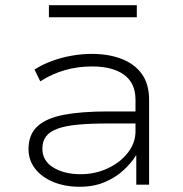

<svg xmlns="http://www.w3.org/2000/svg" viewBox="-20 -706 701 734"><path d="M285 8Q228 8 183.5 -10.5Q139 -29 114 -61.5Q89 -94 89 -136Q89 -191 122.5 -222.5Q156 -254 223.5 -267Q291 -280 392 -280H511V-234H395Q326 -234 278 -229.5Q230 -225 200 -214Q170 -203 156 -184.5Q142 -166 142 -138Q142 -91 184 -65.5Q226 -40 288 -40Q344 -40 392 -62.5Q440 -85 469 -122.5Q498 -160 498 -204V-325Q498 -388 454.5 -420Q411 -452 331 -452Q278 -452 228.5 -438Q179 -424 134 -395L112 -440Q141 -459 177.5 -472.5Q214 -486 253.5 -493Q293 -500 331 -500Q395 -500 444.5 -481Q494 -462 522 -423.5Q550 -385 550 -324V0H501V-111L500 -112Q483 -84 453 -56Q423 -28 381 -10Q339 8 285 8ZM167 -640V-686H503V-640Z"/></svg>

Font: Nunito Sans 7pt SemiExpanded ExtraLight
Style: Regular
Weight: 250
Width: 6
Designer: Vernon Adams
Foundry: Vernon Adams
Version: Version 3.101;gftools[0.9.27]